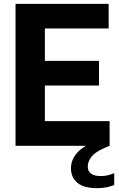

<svg xmlns="http://www.w3.org/2000/svg" viewBox="-20 -760 622 1001"><path d="M61 0V-740H546.5V-611.5H214V-442.5H496V-314H214V-128.5H551.5V0ZM486 221Q417.5 221 383.8 193.2Q350 165.5 350 117.5Q350 71 384.8 33.5Q419.5 -4 508 -36.5L551.5 0Q482.5 27 460 53.5Q437.5 80 437.5 108Q437.5 158 506 158Q520.5 158 537.8 154.8Q555 151.5 575.5 143V205Q555.5 212.5 533.8 216.8Q512 221 486 221Z"/></svg>

Font: Encode Sans SmCnd
Style: Bold
Weight: 700
Width: 4
Designer: Multiple Designers
Foundry: Impallari Type
Version: Version 3.002; ttfautohint (v1.8.3) -l 8 -r 50 -G 200 -x 14 